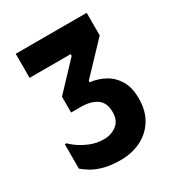

<svg xmlns="http://www.w3.org/2000/svg" viewBox="-115 -490 515 567"><g transform="rotate(-30 142.5 -206.5)"><path d="M110 -188H77V-242L162 -332V-338H22V-420H264V-343L169 -243V-238Q196 -235 219.5 -222Q243 -209 257 -185Q271 -161 271 -125Q271 -81 252 -51.5Q233 -22 202 -7.5Q171 7 135 7Q101 7 77.5 0.5Q54 -6 38.5 -15.5Q23 -25 14 -33V-116H20Q25 -110 39.5 -99.5Q54 -89 75.5 -80Q97 -71 122 -71Q147 -71 165.5 -85Q184 -99 184 -128Q184 -160 164 -174Q144 -188 110 -188Z"/></g></svg>

Font: Phudu SemiBold
Style: Regular
Weight: 600
Version: Version 1.005;gftools[0.9.23]